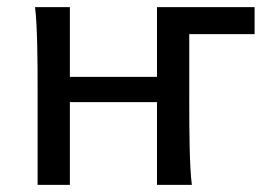

<svg xmlns="http://www.w3.org/2000/svg" viewBox="-20 -518 770 538"><path d="M510.3 -239.3Q510.3 -203.6 510.5 -168.9Q510.7 -134.3 511.5 -103Q512.2 -71.8 513.7 -45.4Q515.1 -19 517.6 0H419.9V-231.9H175.8V0H85.4V-258.8Q85.4 -294.4 85.2 -329.1Q85 -363.8 84.2 -394.8Q83.5 -425.8 82 -452.4Q80.6 -479 78.1 -498H175.8V-302.7H419.9V-498H693.4V-422.4H510.3Z"/></svg>

Font: Andika CyrE
Style: Regular
Weight: 400
Designer: Victor Gaultney, Annie Olsen, Julie Remington, Don Collingsworth, Eric Hays, Becca Hirsbrunner
Foundry: SIL International
Version: Version 5.000